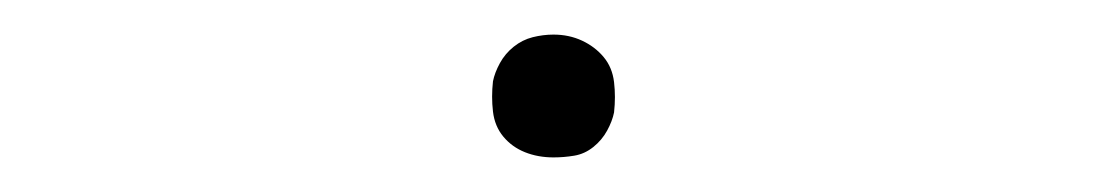

<svg xmlns="http://www.w3.org/2000/svg" viewBox="-20 -396 640 111"><path d="M300 -305Q291 -305 283.5 -308Q276 -311 271 -317Q266 -323 265 -331.5Q264 -340 265 -349Q266 -354 269 -359.5Q272 -365 277 -369Q282 -373 288 -374.5Q294 -376 300 -376Q309 -376 316.5 -372.5Q324 -369 329 -363Q334 -357 335 -348.5Q336 -340 335 -331Q334 -326 331 -320.5Q328 -315 323 -311Q318 -307 312 -306Q306 -305 300 -305Z"/></svg>

Font: Iosevka Thin Extended
Style: Italic
Weight: 100
Width: 7
Italic angle: -9°
Monospace: yes
Designer: Belleve Invis
Foundry: Belleve Invis
Version: Version 32.5.0; ttfautohint (v1.8.4)